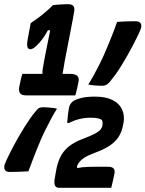

<svg xmlns="http://www.w3.org/2000/svg" viewBox="-34 -813 697 920"><path d="M389 -408Q403 -430 416 -454Q429 -478 442 -503.5Q455 -529 466.5 -555.5Q478 -582 489 -608.5Q500 -635 509.5 -660Q519 -685 527 -708Q538 -709 549 -709.5Q560 -710 571.5 -710.5Q583 -711 594.5 -711Q606 -711 617 -711Q633 -711 639.5 -702Q646 -693 641 -676Q634 -658 623.5 -636.5Q613 -615 601 -592Q589 -569 575.5 -545.5Q562 -522 548 -499Q534 -476 519 -455.5Q504 -435 490 -418Q480 -408 472.5 -405Q465 -402 456 -402Q447 -402 438 -402.5Q429 -403 419.5 -403.5Q410 -404 402.5 -405.5Q395 -407 389 -408ZM239 -292Q226 -272 213 -247.5Q200 -223 187 -197.5Q174 -172 162.5 -145.5Q151 -119 140.5 -92.5Q130 -66 120.5 -41Q111 -16 102 8Q91 8 80 9Q69 10 58 10Q47 10 35 10.5Q23 11 12 11Q-4 11 -10 2Q-16 -7 -12 -24Q-5 -42 5.5 -63.5Q16 -85 28 -108Q40 -131 53.5 -154.5Q67 -178 81 -200.5Q95 -223 109.5 -244Q124 -265 139 -282Q148 -294 155.5 -296.5Q163 -299 173 -299Q182 -299 191 -298.5Q200 -298 209 -297Q218 -296 226 -295Q234 -294 239 -292ZM499 87Q496 87 477.5 87Q459 87 432.5 87Q406 87 376.5 87Q347 87 320 87Q293 87 273.5 87Q254 87 249 87Q240 87 234.5 82.5Q229 78 227.5 70Q226 62 227 50L234 9Q241 -32 255 -60.5Q269 -89 295 -110.5Q321 -132 364 -148Q401 -162 420 -172Q439 -182 447 -191.5Q455 -201 457 -213Q458 -221 457.5 -227Q457 -233 454 -238Q448 -243 435 -246Q422 -249 401 -249Q372 -249 346 -242.5Q320 -236 297 -224H288Q288 -227 289 -236.5Q290 -246 291 -257Q292 -268 293.5 -277.5Q295 -287 296 -292Q297 -302 301.5 -311Q306 -320 315 -327Q329 -337 355 -343.5Q381 -350 421 -350Q472 -350 504.5 -334Q537 -318 550.5 -289.5Q564 -261 558 -224L556 -216Q551 -184 535.5 -159Q520 -134 491.5 -115Q463 -96 418 -80Q386 -68 368 -56Q350 -44 340 -27Q330 -10 322 19L334 -34L337 10L312 -1Q336 -9 360 -11.5Q384 -14 424 -14H484Q502 -14 509.5 -6.5Q517 1 515 15Q514 21 512 30.5Q510 40 507.5 51.5Q505 63 502.5 72.5Q500 82 499 87ZM73 -459H300Q325 -459 335 -450.5Q345 -442 343 -426Q342 -420 340 -410Q338 -400 335.5 -389Q333 -378 330.5 -369Q328 -360 327 -356H92Q69 -356 62 -366.5Q55 -377 58 -396Q60 -403 61 -409.5Q62 -416 64 -424Q66 -432 68 -441Q70 -450 73 -459ZM262 -418H165L174 -439Q172 -443 171 -448.5Q170 -454 169.5 -461Q169 -468 170 -477Q171 -484 174 -502Q177 -520 182 -545.5Q187 -571 192.5 -598Q198 -625 203 -650Q208 -675 210 -693L223 -668H180L206 -688Q196 -668 186.5 -652Q177 -636 167 -623Q157 -610 144 -597Q133 -586 125.5 -581.5Q118 -577 111 -577Q102 -577 98 -586.5Q94 -596 98 -621L113 -702Q126 -711 140 -721Q154 -731 167 -741Q181 -753 195 -765Q209 -777 219 -788Q224 -789 234 -790Q244 -791 255 -791.5Q266 -792 276 -792.5Q286 -793 292 -793Q308 -793 316 -786Q324 -779 322 -762Q321 -752 316 -726.5Q311 -701 304.5 -666.5Q298 -632 290.5 -594.5Q283 -557 276.5 -522Q270 -487 266 -459.5Q262 -432 262 -418Z"/></svg>

Font: Rec Mono Semicasual
Style: Bold Italic
Weight: 700
Italic angle: -10°
Version: Version 1.085; ttfautohint (v1.8.4.7-5d5b)